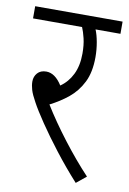

<svg xmlns="http://www.w3.org/2000/svg" viewBox="-76 -670 488 729"><g transform="rotate(10 168.5 -305.0)"><path d="M306 -19 268 12Q221 -40 180.5 -92.5Q140 -145 109.5 -190Q79 -235 64 -263Q49 -290 44 -307Q39 -324 39 -339Q39 -358 51 -371.5Q63 -385 85 -385Q119 -385 146 -342Q175 -362 191.5 -395.5Q208 -429 208 -476Q208 -509 202 -534Q196 -559 189 -575H0V-622H337V-575H241Q249 -556 254 -528Q259 -500 259 -471Q259 -413 239.5 -374Q220 -335 188 -309Q156 -283 118 -264Q155 -204 205.5 -138Q256 -72 306 -19Z"/></g></svg>

Font: Noto Sans Devanagari UI Condensed Light
Style: Regular
Weight: 300
Width: 3
Designer: Jelle Bosma - Monotype Design Team
Foundry: Monotype Imaging Inc.
Version: Version 2.004; ttfautohint (v1.8.4.7-5d5b)